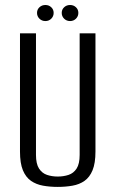

<svg xmlns="http://www.w3.org/2000/svg" viewBox="-20 -722 453 754"><path d="M206.7 12Q176 12 149.2 7.2Q122.3 2.4 101.8 -11.7Q81.3 -25.9 69.9 -53.4Q58.5 -80.9 58.5 -126.7V-591H121.3V-113.6Q121.3 -78.4 133.3 -60Q145.3 -41.6 164.6 -35.2Q183.9 -28.7 206.7 -28.7Q229.5 -28.7 249.2 -35.2Q268.8 -41.6 280.8 -60Q292.8 -78.4 292.8 -113.6V-591H354.9V-127Q354.9 -81.2 343.5 -53.5Q332.1 -25.9 311.9 -11.7Q291.8 2.4 264.6 7.2Q237.4 12 206.7 12ZM158.2 -639.3Q144.5 -639.3 134.9 -648.6Q125.4 -658 125.4 -671.3Q125.4 -684.7 134.9 -693.5Q144.5 -702.4 158.2 -702.4Q172 -702.4 181.3 -693.5Q190.7 -684.7 190.7 -671.3Q190.7 -658 181.3 -648.6Q172 -639.3 158.2 -639.3ZM255.2 -639.3Q241.4 -639.3 231.9 -648.6Q222.4 -658 222.4 -671.3Q222.4 -684.7 231.9 -693.5Q241.4 -702.4 255.2 -702.4Q268.9 -702.4 278.3 -693.5Q287.7 -684.7 287.7 -671.3Q287.7 -658 278.3 -648.6Q268.9 -639.3 255.2 -639.3Z"/></svg>

Font: Alumni Sans Thin
Style: Regular
Weight: 100
Designer: Robert E. Leuschke
Foundry: Robert E. Leuschke
Version: Version 1.018